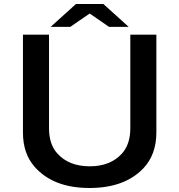

<svg xmlns="http://www.w3.org/2000/svg" viewBox="-20 -899 900 964"><path d="M361.3 -878.9H499L626 -764.2H527.3L430.2 -831.1L333 -764.2H234.4ZM95.2 -725.1H226.1V-254.9Q226.1 -176.3 266.1 -130.4Q324.2 -64 430.7 -64Q533.2 -64 591.3 -127Q634.3 -173.8 634.3 -254.9V-725.1H765.1V-233.9Q765.1 -122.1 698.7 -52.7Q604.5 44.9 429.2 44.9Q248 44.9 154.3 -61Q95.2 -127.4 95.2 -233.9Z"/></svg>

Font: BIZ UDPGothic
Style: Bold
Weight: 700
Designer: TypeBank Co., Ltd.
Foundry: Morisawa Inc.
Version: Version 1.051